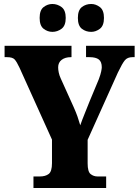

<svg xmlns="http://www.w3.org/2000/svg" viewBox="-20 -944 697 964"><path d="M148 0V-58H180Q208 -58 224.5 -70.5Q241 -83 241 -125V-243L78 -604Q64 -634 53.5 -645.5Q43 -657 15 -657H3V-714H339V-657H336Q307 -657 289.5 -643.5Q272 -630 272 -606Q272 -594 275 -579.5Q278 -565 285 -550L350 -406Q362 -379 369 -359Q376 -339 383 -315Q392 -341 404 -370.5Q416 -400 429 -433L476 -546Q485 -570 488 -585Q491 -600 491 -606Q491 -634 476 -645.5Q461 -657 429 -657H412V-714H656V-657H645Q620 -657 607 -641.5Q594 -626 572 -580L420 -242V-124Q420 -82 435 -70Q450 -58 470 -58H513V0ZM438 -784Q411 -784 391 -799.5Q371 -815 371 -854Q371 -893 391 -908.5Q411 -924 438 -924Q461 -924 481.5 -908.5Q502 -893 502 -854Q502 -815 481.5 -799.5Q461 -784 438 -784ZM243 -784Q219 -784 199 -799.5Q179 -815 179 -854Q179 -893 199 -908.5Q219 -924 243 -924Q268 -924 289 -908.5Q310 -893 310 -854Q310 -815 289 -799.5Q268 -784 243 -784Z"/></svg>

Font: Noto Serif Condensed Black
Style: Regular
Weight: 900
Width: 3
Designer: Monotype Design Team
Foundry: Monotype Imaging Inc.
Version: Version 2.015; ttfautohint (v1.8.4.7-5d5b)